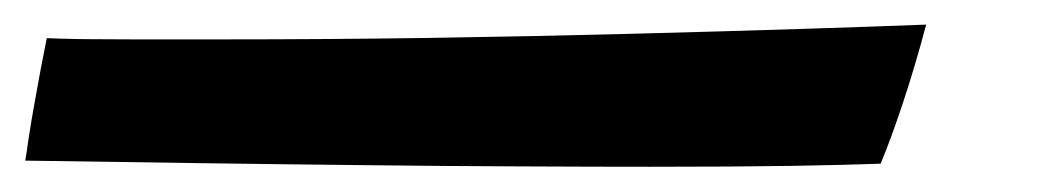

<svg xmlns="http://www.w3.org/2000/svg" viewBox="-68 -41 862 156"><path d="M112.5 -9Q196.5 -9 281.2 -10.2Q366 -11.5 443.2 -13.5Q520.5 -15.5 583 -17.5Q645.5 -19.5 684.5 -21Q675.5 13 665.5 43Q655.5 73 647.5 92Q620.5 93 573.8 93.8Q527 94.5 460 94.5Q415.5 94.5 356 94.2Q296.5 94 228.5 93.2Q160.5 92.5 89.8 91.5Q19 90.5 -47.5 89.5Q-46.5 84 -44.8 71.8Q-43 59.5 -40.2 44.2Q-37.5 29 -34.8 14.5Q-32 0 -30 -10Q-19 -9.5 -0.5 -9.2Q18 -9 39.5 -9Q61 -9 80.5 -9Q100 -9 112.5 -9Z"/></svg>

Font: Grandstander Thin Medium
Style: Italic
Weight: 500
Italic angle: -15°
Version: Version 1.200